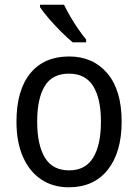

<svg xmlns="http://www.w3.org/2000/svg" viewBox="-20 -786 586 816"><path d="M497 -269Q497 -139 438 -64.5Q379 10 272 10Q205 10 155 -23.5Q105 -57 77.5 -119.5Q50 -182 50 -269Q50 -402 108.5 -474Q167 -546 274 -546Q375 -546 436 -474.5Q497 -403 497 -269ZM138 -269Q138 -171 170.5 -116.5Q203 -62 274 -62Q343 -62 376 -116Q409 -170 409 -269Q409 -367 376 -420Q343 -473 273 -473Q202 -473 170 -420Q138 -367 138 -269ZM252 -766Q263 -743 279 -715.5Q295 -688 313 -662Q331 -636 346 -618V-606H289Q267 -624 239 -652Q211 -680 186.5 -708.5Q162 -737 150 -756V-766Z"/></svg>

Font: Noto Sans Sinhala UI SemiCondensed
Style: Regular
Weight: 400
Width: 4
Designer: Jelle Bosma - Monotype Design Team
Foundry: Monotype Imaging Inc.
Version: Version 2.006; ttfautohint (v1.8.4.7-5d5b)